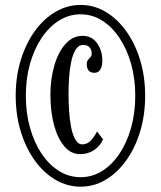

<svg xmlns="http://www.w3.org/2000/svg" viewBox="-20 -726 634 758"><path d="M298.5 11Q245.5 11 199 -16.2Q152.5 -43.5 117.2 -92.5Q82 -141.5 62 -206.8Q42 -272 42 -348Q42 -424 62 -489Q82 -554 117.2 -603Q152.5 -652 199 -679.2Q245.5 -706.5 298.5 -706.5Q351 -706.5 397 -679.2Q443 -652 478.2 -603Q513.5 -554 533.2 -489Q553 -424 553 -348Q553 -272 533.2 -206.8Q513.5 -141.5 478.2 -92.5Q443 -43.5 397 -16.2Q351 11 298.5 11ZM296 -117.5Q260 -117.5 233.8 -148.5Q207.5 -179.5 193.2 -232.5Q179 -285.5 179 -352Q179 -413.5 194.2 -466.5Q209.5 -519.5 238.2 -552Q267 -584.5 306 -584.5Q343 -584.5 363.5 -555.2Q384 -526 384 -486Q384 -464.5 376 -451.5Q368 -438.5 353 -438.5Q337 -438.5 329.8 -448Q322.5 -457.5 322.5 -471.5Q322.5 -483.5 327.5 -489.8Q332.5 -496 337.2 -500.8Q342 -505.5 342 -514Q342 -530 333.8 -539.2Q325.5 -548.5 308 -548.5Q290 -548.5 278.8 -530.2Q267.5 -512 261.2 -482.8Q255 -453.5 252.8 -419.8Q250.5 -386 250.5 -354.5Q250.5 -322.5 252.8 -287.8Q255 -253 261 -223Q267 -193 277.8 -174.5Q288.5 -156 305 -156Q326 -156 341 -173.8Q356 -191.5 363 -207L387 -176Q374.5 -148.5 350.8 -133Q327 -117.5 296 -117.5ZM298.5 -26.5Q344.5 -26.5 383.8 -51.2Q423 -76 452.2 -120Q481.5 -164 497.8 -222.5Q514 -281 514 -348Q514 -415 497.8 -473.2Q481.5 -531.5 452.2 -575.5Q423 -619.5 383.8 -644.5Q344.5 -669.5 298.5 -669.5Q252 -669.5 212.5 -644.5Q173 -619.5 143.8 -575.5Q114.5 -531.5 98.2 -473.2Q82 -415 82 -348Q82 -281 98.2 -222.5Q114.5 -164 143.8 -120Q173 -76 212.5 -51.2Q252 -26.5 298.5 -26.5Z"/></svg>

Font: Imbue Thin 10pt SemiBold
Style: Regular
Weight: 600
Version: Version 1.102